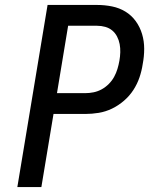

<svg xmlns="http://www.w3.org/2000/svg" viewBox="-20 -755 640 775"><path d="M50 0 172 -735H372Q403 -735 432.5 -729Q462 -723 486.5 -708Q511 -693 528 -669.5Q545 -646 553.5 -617.5Q562 -589 562 -558Q562 -527 556 -496Q552 -469 543 -442.5Q534 -416 518.5 -392Q503 -368 480.5 -348.5Q458 -329 432 -316.5Q406 -304 378.5 -299.5Q351 -295 324 -295H196L147 0ZM210 -379H324Q341 -379 358 -382.5Q375 -386 390.5 -394.5Q406 -403 419 -416Q432 -429 440.5 -444.5Q449 -460 454 -476.5Q459 -493 462 -510Q465 -527 465.5 -544Q466 -561 463 -577Q460 -593 452.5 -607.5Q445 -622 433 -632Q421 -642 405 -646.5Q389 -651 372 -651H255Z"/></svg>

Font: Iosevka SS04 Md Ex Obl
Style: Regular
Weight: 500
Width: 7
Italic angle: -9°
Monospace: yes
Designer: Belleve Invis
Foundry: Belleve Invis
Version: Version 19.0.0; ttfautohint (v1.8.4)